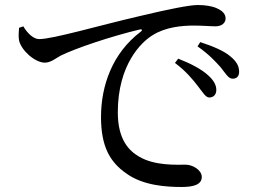

<svg xmlns="http://www.w3.org/2000/svg" viewBox="-20 -735 1040 766"><path d="M815 -346C832 -346 843 -358 843 -376C843 -395 834 -413 811 -434C784 -459 742 -481 691 -501L678 -484C722 -451 749 -418 769 -392C789 -367 800 -346 815 -346ZM705 11C751 11 785 2 785 -29C785 -57 748 -78 721 -78C684 -78 598 -73 535 -110C496 -133 450 -176 450 -287C450 -478 545 -568 588 -594C639 -627 706 -633 753 -633C788 -633 819 -630 840 -630C865 -630 880 -644 880 -661C880 -679 868 -692 845 -702C826 -711 797 -715 769 -715C736 -715 651 -698 538 -671C370 -632 191 -579 136 -579C113 -579 88 -604 73 -630L56 -624C55 -609 53 -591 56 -574C64 -535 119 -485 159 -485C182 -485 202 -502 222 -513C283 -543 423 -590 536 -617C548 -620 549 -614 542 -609C428 -523 383 -393 383 -268C383 -150 419 -88 484 -43C550 5 642 11 705 11ZM908 -421C925 -421 934 -431 934 -449C934 -471 924 -490 898 -511C873 -532 831 -550 779 -567L768 -550C815 -517 838 -491 860 -467C880 -442 891 -421 908 -421Z"/></svg>

Font: Source Han Serif CN Medium
Style: Regular
Weight: 500
Designer: Ryoko NISHIZUKA 西塚涼子 (kana & ideographs); Frank Grießhammer (Latin, Greek & Cyrillic); Wenlong ZHANG 张文龙 (bopomofo); San
Foundry: Adobe
Version: Version 2.002;hotconv 1.1.0;makeotfexe 2.6.0